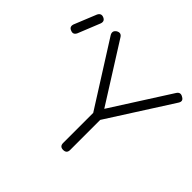

<svg xmlns="http://www.w3.org/2000/svg" viewBox="-314 -825 1007 1007"><g transform="rotate(45 189.0 -322.0)"><path d="M476 -631Q490 -652 512 -638Q535 -626 520 -603L294 -249V-26Q294 0 268 0Q242 0 242 -26V-249L18 -603Q6 -625 27 -639Q50 -652 63 -630L268 -305ZM-144 -472Q-167 -480 -159 -504L-109 -627Q-98 -650 -76 -641Q-54 -632 -62 -609L-112 -485Q-123 -463 -144 -472Z"/></g></svg>

Font: Jura
Style: Regular
Weight: 400
Designer: Daniel Johnson, Alexei Vanyashin
Foundry: Daniel Johnson
Version: Version 5.103